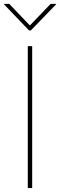

<svg xmlns="http://www.w3.org/2000/svg" viewBox="-36 -964 307 984"><path d="M128.9 -727.5V0H106.4V-727.5ZM11.2 -944.3 117.2 -833.5 223.6 -944.3H251.5V-941.9L122.1 -808.1H112.8L-15.6 -941.9V-944.3Z"/></svg>

Font: Inter 18pt Thin
Style: Regular
Weight: 250
Designer: Rasmus Andersson
Foundry: rsms
Version: Version 4.001;git-66647c0bb